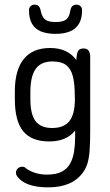

<svg xmlns="http://www.w3.org/2000/svg" viewBox="-20 -600 476 828"><path d="M304 -37V-8Q304 24 299.5 53Q295 82 283 104.5Q271 127 247 140Q223 153 183 153Q130 153 92 126Q87 121 83.5 120Q80 119 76 119Q66 119 58.5 125Q51 131 49 141Q48 150 52 157Q85 208 188 208Q293 208 339 142Q351 125 357.5 103.5Q364 82 366.5 48.5Q369 15 369 -38V-356Q369 -371 362.5 -381Q356 -391 340 -391Q325 -391 318 -382Q311 -373 309 -341Q272 -393 196 -393Q121 -393 82.5 -345.5Q44 -298 44 -206V-172Q44 -78 80 -34Q116 10 192 10Q267 10 304 -37ZM302 -209 303 -173Q303 -108 279.5 -78Q256 -48 205 -48Q156 -48 133.5 -77.5Q111 -107 111 -172V-203Q111 -271 134 -303Q157 -335 206 -335Q246 -335 266 -318.5Q286 -302 293.5 -273.5Q301 -245 302 -209ZM283 -553Q279 -526 265 -515.5Q251 -505 219 -505Q189 -505 175 -515.5Q161 -526 156 -552Q153 -567 147 -573.5Q141 -580 129 -580Q119 -580 112 -573.5Q105 -567 105 -556Q105 -520 118 -497.5Q131 -475 156.5 -464.5Q182 -454 219 -454Q256 -454 281.5 -464.5Q307 -475 320.5 -497.5Q334 -520 334 -556Q334 -567 327 -573.5Q320 -580 310 -580Q287 -580 283 -553Z"/></svg>

Font: Beiruti
Style: Regular
Weight: 400
Version: Version 1.00